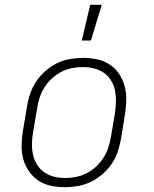

<svg xmlns="http://www.w3.org/2000/svg" viewBox="-20 -768 640 796"><path d="M249 8Q219 8 190.5 2Q162 -4 139 -19.5Q116 -35 100 -58Q84 -81 76.5 -108.5Q69 -136 69.5 -166Q70 -196 75 -226L92 -326Q96 -353 105 -379.5Q114 -406 130 -430Q146 -454 168 -473.5Q190 -493 215.5 -505.5Q241 -518 269 -523Q297 -528 324 -528Q354 -528 382.5 -522Q411 -516 434.5 -500.5Q458 -485 473.5 -462Q489 -439 496.5 -411.5Q504 -384 503.5 -354Q503 -324 498 -294L482 -194Q477 -167 468.5 -140.5Q460 -114 444 -90Q428 -66 405.5 -46.5Q383 -27 357.5 -14.5Q332 -2 304 3Q276 8 249 8ZM251 -30Q273 -30 295.5 -34.5Q318 -39 339.5 -50Q361 -61 378.5 -77.5Q396 -94 409 -114Q422 -134 429 -156Q436 -178 440 -201L457 -301Q460 -324 460.5 -348Q461 -372 456.5 -394Q452 -416 440 -435Q428 -454 410 -466.5Q392 -479 369.5 -484.5Q347 -490 323 -490Q301 -490 278 -485.5Q255 -481 234 -470Q213 -459 195 -442.5Q177 -426 164.5 -406Q152 -386 144.5 -364Q137 -342 134 -319L117 -219Q113 -196 112.5 -172Q112 -148 117 -126Q122 -104 134 -85Q146 -66 164 -53.5Q182 -41 204.5 -35.5Q227 -30 251 -30ZM319 -600 354 -748H402L357 -600Z"/></svg>

Font: Iosevka Etoile Extralight
Style: Italic
Weight: 200
Italic angle: -9°
Designer: Belleve Invis
Foundry: Belleve Invis
Version: Version 22.1.2; ttfautohint (v1.8.4)